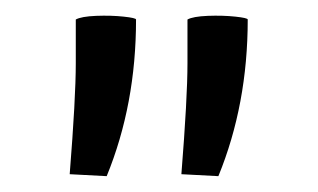

<svg xmlns="http://www.w3.org/2000/svg" viewBox="-20 -732 407 246"><path d="M212.4 -508.8Q220.2 -606.9 220.2 -650.9V-707Q227.1 -710.9 246.3 -711.7Q265.6 -712.4 281.5 -710.7Q297.4 -709 297.4 -707Q297.4 -598.1 259.8 -506.3ZM69.3 -508.8Q77.1 -606.9 77.1 -650.9V-707Q84 -710.9 103.3 -711.7Q122.6 -712.4 138.4 -710.7Q154.3 -709 154.3 -707Q154.3 -598.1 116.7 -506.3Z"/></svg>

Font: Fjord
Style: One
Weight: 400
Designer: Viktoriya Grabowska
Foundry: Viktoriya Grabowska
Version: Version 1.002